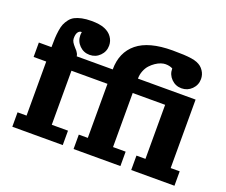

<svg xmlns="http://www.w3.org/2000/svg" viewBox="-108 -812 1153 978"><g transform="rotate(20 469.0 -322.5)"><path d="M19.5 -371.1V-449.2H87.9Q87.9 -478.5 88.9 -498Q89.8 -517.6 93.1 -540Q96.4 -562.5 102.5 -576.8Q108.6 -591.1 119.4 -605.1Q130.1 -619.1 145.5 -627.1Q160.9 -635 183.2 -639.8Q205.6 -644.5 234.4 -644.5Q279.3 -644.5 306 -633.5Q332.8 -622.6 346.9 -602.1Q361.3 -581.8 361.3 -556.6Q361.3 -524.2 338.5 -501.3Q315.7 -478.5 283.2 -478.5Q250.7 -478.5 227.9 -501.3Q205.1 -524.2 205.1 -556.6Q205.1 -565.4 207 -573.7Q205.3 -574 203.9 -574Q193.4 -574 186.2 -563.2Q179 -552.5 179 -530.8Q179 -519.8 184.7 -510.1Q190.4 -500.5 201.4 -488.3Q210.2 -478.5 213.3 -474.9Q216.3 -471.2 220.5 -463.4Q224.6 -455.6 224.6 -449.2H351.6H419.9Q419.9 -542 482.8 -593.3Q545.7 -644.5 673.8 -644.5Q708.7 -644.5 733 -643.3Q757.3 -642.1 776.4 -639.2Q795.4 -636.2 808.2 -631Q821 -625.7 830.1 -618.4Q839.1 -611.1 846.2 -600.3Q859.4 -580.6 859.4 -556.6Q859.4 -524.2 836.5 -501.3Q813.7 -478.5 781.2 -478.5Q748.8 -478.5 726 -501.3Q703.1 -524.2 703.1 -556.6Q703.1 -557.1 703.1 -557.6Q686.8 -566.4 664.1 -566.4Q653.3 -566.4 639.6 -561.9Q626 -557.4 611.3 -547.5Q596.7 -537.6 584.5 -524.3Q572.3 -511 564.5 -491.2Q556.6 -471.4 556.6 -449.2H869.1V-78.1H918V0H683.6V-78.1H732.4V-371.1H556.6V-78.1H625V0H371.1V-78.1H419.9V-371.1H351.6H224.6V-78.1H312.5V0H39.1V-78.1H87.9V-371.1Z"/></g></svg>

Font: Orelega One
Style: Regular
Weight: 400
Version: Version 1.1 ; ttfautohint (v1.8.3)